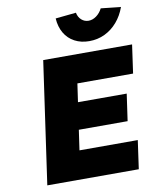

<svg xmlns="http://www.w3.org/2000/svg" viewBox="-99 -1007 889 1083"><g transform="rotate(-10 346.0 -465.5)"><path d="M83 0 183 -700H692L669 -537H350L296 -163H630L607 0ZM217 -278 239 -432H614L592 -278ZM458 -760Q411 -760 374.5 -779.5Q338 -799 317 -835Q296 -871 293 -919L411 -931Q416 -905 433.5 -889.5Q451 -874 474 -874Q497 -874 518.5 -889.5Q540 -905 553 -931L667 -919Q650 -871 619 -835Q588 -799 547 -779.5Q506 -760 458 -760Z"/></g></svg>

Font: Lexend ExtBd
Style: Italic
Weight: 800
Italic angle: -8.13011°
Designer: Bonnie Shaver-Troup, Thomas Jockin
Foundry: Lexend
Version: Version 1.007